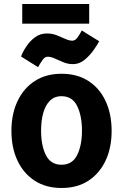

<svg xmlns="http://www.w3.org/2000/svg" viewBox="-20 -918 635 958"><path d="M537 -265Q537 -349 507 -413.5Q477 -478 421 -514Q365 -550 287 -550Q210 -550 154 -514Q98 -478 67.5 -413.5Q37 -349 37 -265Q37 -181 67 -117Q97 -53 153 -16.5Q209 20 287 20Q366 20 421.5 -16.5Q477 -53 507 -117Q537 -181 537 -265ZM389 -266Q389 -193 365 -144.5Q341 -96 287 -96Q233 -96 209 -144Q185 -192 185 -266Q185 -315 195.5 -353.5Q206 -392 228.5 -415Q251 -438 287 -438Q341 -438 365 -389Q389 -340 389 -266ZM344 -598Q376 -598 402 -619.5Q428 -641 447 -668Q466 -695 475 -712L388 -766Q378 -746 366.5 -730.5Q355 -715 341 -715Q325 -715 305.5 -724Q286 -733 263.5 -742Q241 -751 214 -751Q180 -751 154.5 -732Q129 -713 111.5 -686.5Q94 -660 85 -636L170 -583Q181 -603 192.5 -619Q204 -635 218 -635Q234 -635 253.5 -626Q273 -617 296 -607.5Q319 -598 344 -598ZM91 -800H425V-898H91Z"/></svg>

Font: Repo Bold
Style: Bold
Weight: 700
Designer: Stefan Peev
Foundry: Context Ltd
Version: Version 1.502